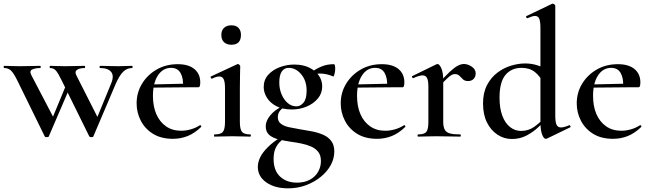

<svg xmlns="http://www.w3.org/2000/svg" viewBox="-32 -745 3546 1047"><path d="M455 -1 306 -303Q285 -347 272.5 -360.5Q260 -374 241 -374Q239 -374 239 -380Q239 -386 241 -386Q256 -386 274.5 -385Q293 -384 321 -384Q357 -384 382.5 -385Q408 -386 430 -386Q432 -386 432 -380Q432 -374 430 -374Q403 -374 388.5 -364.5Q374 -355 384 -335L506 -94L464 -22L575 -292Q591 -332 574 -353Q557 -374 514 -374Q511 -374 511 -380Q511 -386 514 -386Q537 -386 558.5 -385Q580 -384 614 -384Q638 -384 652.5 -385Q667 -386 688 -386Q691 -386 691 -380Q691 -374 688 -374Q661 -374 640.5 -354.5Q620 -335 600 -290L477 -1Q476 3 466.5 3Q457 3 455 -1ZM212 -1 64 -303Q42 -348 27 -361Q12 -374 -9 -374Q-12 -374 -12 -380Q-12 -386 -9 -386Q7 -386 27 -385Q47 -384 78 -384Q113 -384 139 -385Q165 -386 187 -386Q190 -386 190 -380Q190 -374 187 -374Q160 -374 143.5 -366Q127 -358 139 -335L265 -94L221 -22L330 -285L354 -280L234 -1Q233 3 223.5 3Q214 3 212 -1Z M911 12Q847 12 803 -15Q759 -42 736 -86.5Q713 -131 713 -181Q713 -240 742.5 -288.5Q772 -337 822.5 -366Q873 -395 937 -395Q996 -395 1028 -368.5Q1060 -342 1060 -296Q1060 -285 1058 -277Q1056 -269 1049 -269H966Q969 -317 953 -346Q937 -375 901 -375Q856 -375 829 -333.5Q802 -292 802 -222Q802 -165 820.5 -122.5Q839 -80 873.5 -56Q908 -32 956 -32Q981 -32 1008 -39.5Q1035 -47 1058 -62Q1060 -64 1063.5 -60Q1067 -56 1065 -53Q1029 -18 991 -3Q953 12 911 12ZM773 -267 772 -284 994 -289V-269Z M1138 0Q1135 0 1135 -6Q1135 -12 1138 -12Q1172 -12 1183.5 -26Q1195 -40 1195 -81V-263Q1195 -297 1188 -312.5Q1181 -328 1164 -328Q1156 -328 1146 -325Q1136 -322 1124 -316Q1120 -315 1117.5 -321Q1115 -327 1118 -328L1262 -395Q1264 -396 1265 -396Q1269 -396 1273.5 -391.5Q1278 -387 1278 -384Q1278 -373 1277 -344Q1276 -315 1276 -264V-81Q1276 -40 1287.5 -26Q1299 -12 1333 -12Q1336 -12 1336 -6Q1336 0 1333 0Q1313 0 1288 -1Q1263 -2 1235 -2Q1208 -2 1182.5 -1Q1157 0 1138 0ZM1230 -501Q1204 -501 1189.5 -515Q1175 -529 1175 -555Q1175 -579 1189.5 -593Q1204 -607 1230 -607Q1255 -607 1268.5 -593Q1282 -579 1282 -555Q1282 -501 1230 -501Z M1539 282Q1466 282 1420 249.5Q1374 217 1374 165Q1374 140 1386.5 113.5Q1399 87 1428.5 57.5Q1458 28 1511 -5L1521 6Q1506 17 1491.5 32Q1477 47 1468.5 68.5Q1460 90 1460 122Q1460 185 1495.5 218Q1531 251 1587 251Q1628 251 1657 235.5Q1686 220 1702 193Q1718 166 1718 133Q1718 102 1703.5 83.5Q1689 65 1665.5 54.5Q1642 44 1613 38Q1584 32 1554 28Q1520 23 1488.5 15.5Q1457 8 1437 -8.5Q1417 -25 1417 -57Q1417 -85 1441 -115Q1465 -145 1513 -169L1521 -162Q1502 -152 1492.5 -138Q1483 -124 1483 -106Q1483 -83 1500 -70Q1517 -57 1545.5 -51Q1574 -45 1604 -40Q1637 -35 1670 -28.5Q1703 -22 1730.5 -10Q1758 2 1774.5 24Q1791 46 1791 81Q1791 120 1771.5 155.5Q1752 191 1717 219.5Q1682 248 1636.5 265Q1591 282 1539 282ZM1560 -148Q1510 -148 1476 -165.5Q1442 -183 1424 -211.5Q1406 -240 1406 -270Q1406 -310 1431 -337.5Q1456 -365 1494.5 -379Q1533 -393 1572 -393Q1621 -393 1655 -376Q1689 -359 1707 -332.5Q1725 -306 1725 -274Q1725 -236 1701.5 -208Q1678 -180 1640.5 -164Q1603 -148 1560 -148ZM1585 -165Q1605 -165 1622.5 -184.5Q1640 -204 1640 -251Q1640 -305 1610.5 -340Q1581 -375 1542 -375Q1518 -375 1504.5 -355Q1491 -335 1491 -295Q1491 -260 1503.5 -230.5Q1516 -201 1537 -183Q1558 -165 1585 -165ZM1659 -315 1660 -347Q1691 -370 1721.5 -382.5Q1752 -395 1788 -395Q1793 -395 1794.5 -387.5Q1796 -380 1796 -369Q1796 -356 1792 -341Q1788 -326 1785 -328Q1769 -335 1751 -339.5Q1733 -344 1713 -344Q1702 -344 1690 -342.5Q1678 -341 1665 -337Z M2024 12Q1960 12 1916 -15Q1872 -42 1849 -86.5Q1826 -131 1826 -181Q1826 -240 1855.5 -288.5Q1885 -337 1935.5 -366Q1986 -395 2050 -395Q2109 -395 2141 -368.5Q2173 -342 2173 -296Q2173 -285 2171 -277Q2169 -269 2162 -269H2079Q2082 -317 2066 -346Q2050 -375 2014 -375Q1969 -375 1942 -333.5Q1915 -292 1915 -222Q1915 -165 1933.5 -122.5Q1952 -80 1986.5 -56Q2021 -32 2069 -32Q2094 -32 2121 -39.5Q2148 -47 2171 -62Q2173 -64 2176.5 -60Q2180 -56 2178 -53Q2142 -18 2104 -3Q2066 12 2024 12ZM1886 -267 1885 -284 2107 -289V-269Z M2362 -271 2355 -283Q2393 -328 2419.5 -352.5Q2446 -377 2464 -386.5Q2482 -396 2498 -396Q2519 -396 2540.5 -381.5Q2562 -367 2562 -345Q2562 -327 2551 -315Q2540 -303 2520 -303Q2502 -303 2492 -313Q2482 -323 2473 -332Q2464 -341 2448 -341Q2440 -341 2431 -336.5Q2422 -332 2406 -317Q2390 -302 2362 -271ZM2248 0Q2245 0 2245 -6Q2245 -12 2248 -12Q2282 -12 2293 -26Q2304 -40 2304 -81V-272Q2304 -304 2297 -319Q2290 -334 2272 -334Q2263 -334 2250 -330Q2237 -326 2222 -319Q2218 -318 2215.5 -323.5Q2213 -329 2216 -330L2347 -394Q2352 -396 2354 -396Q2364 -396 2374.5 -373Q2385 -350 2385 -306V-81Q2385 -54 2393 -38.5Q2401 -23 2421 -17.5Q2441 -12 2477 -12Q2481 -12 2481 -6Q2481 0 2477 0Q2451 0 2417.5 -1Q2384 -2 2345 -2Q2318 -2 2292.5 -1Q2267 0 2248 0Z M2759 13Q2717 13 2681 -10.5Q2645 -34 2623.5 -77Q2602 -120 2602 -181Q2602 -240 2624 -281.5Q2646 -323 2680.5 -349Q2715 -375 2755 -387Q2795 -399 2831 -399Q2867 -399 2898 -389Q2929 -379 2954 -363L2935 -287Q2913 -330 2884.5 -352.5Q2856 -375 2812 -375Q2757 -375 2724.5 -336.5Q2692 -298 2692 -212Q2692 -155 2707 -114.5Q2722 -74 2749 -52.5Q2776 -31 2809 -31Q2850 -31 2882 -54Q2914 -77 2943 -109L2952 -101Q2931 -77 2902.5 -50.5Q2874 -24 2838.5 -5.5Q2803 13 2759 13ZM2996 -714V-114Q2996 -79 3003 -64.5Q3010 -50 3027 -50Q3035 -50 3046.5 -53Q3058 -56 3072 -62Q3075 -64 3078 -58.5Q3081 -53 3078 -51L2950 11Q2947 12 2944 12Q2933 12 2924 -12Q2915 -36 2915 -82V-592Q2915 -626 2909 -642Q2903 -658 2885 -658Q2877 -658 2867 -654.5Q2857 -651 2845 -646Q2841 -644 2838 -650Q2835 -656 2838 -657L2978 -724Q2980 -725 2982 -725Q2986 -725 2991 -721Q2996 -717 2996 -714Z M3311 12Q3247 12 3203 -15Q3159 -42 3136 -86.5Q3113 -131 3113 -181Q3113 -240 3142.5 -288.5Q3172 -337 3222.5 -366Q3273 -395 3337 -395Q3396 -395 3428 -368.5Q3460 -342 3460 -296Q3460 -285 3458 -277Q3456 -269 3449 -269H3366Q3369 -317 3353 -346Q3337 -375 3301 -375Q3256 -375 3229 -333.5Q3202 -292 3202 -222Q3202 -165 3220.5 -122.5Q3239 -80 3273.5 -56Q3308 -32 3356 -32Q3381 -32 3408 -39.5Q3435 -47 3458 -62Q3460 -64 3463.5 -60Q3467 -56 3465 -53Q3429 -18 3391 -3Q3353 12 3311 12ZM3173 -267 3172 -284 3394 -289V-269Z"/></svg>

Font: Cormorant Light SemiBold
Style: Regular
Weight: 600
Version: Version 4.000